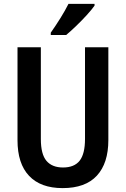

<svg xmlns="http://www.w3.org/2000/svg" viewBox="-20 -957 647 987"><path d="M537 -237Q537 -118 478 -54Q419 10 302 10Q189 10 129.5 -53Q70 -116 70 -236V-714H190V-242Q190 -164 219 -130Q248 -96 304 -96Q362 -96 389.5 -131Q417 -166 417 -243V-714H537ZM466 -928Q452 -908 426.5 -880Q401 -852 372 -824Q343 -796 320 -777H241V-789Q267 -826 291 -864.5Q315 -903 332 -937H466Z"/></svg>

Font: Noto Sans Devanagari Condensed SemiBold
Style: Regular
Weight: 600
Width: 3
Designer: Jelle Bosma - Monotype Design Team
Foundry: Monotype Imaging Inc.
Version: Version 2.004; ttfautohint (v1.8.4.7-5d5b)